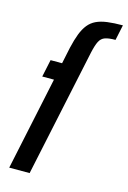

<svg xmlns="http://www.w3.org/2000/svg" viewBox="-115 -799 572 855"><g transform="rotate(15 171.0 -371.5)"><path d="M17 0 108 -430H54L71 -510H124L140 -586Q149 -625 159.5 -652Q170 -679 184.5 -697Q199 -715 220 -725Q241 -735 271 -739Q301 -743 342 -743L327 -672Q296 -672 279 -666Q262 -660 253 -642.5Q244 -625 236 -589L111 0Z"/></g></svg>

Font: Saira ExtraCondensed SemiBold
Style: Italic
Weight: 600
Width: 2
Italic angle: -12°
Designer: Hector Gatti with collaboration of the Omnibus-Type team
Foundry: Omnibus-Type
Version: Version 1.101